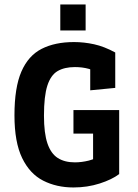

<svg xmlns="http://www.w3.org/2000/svg" viewBox="-20 -826 613 855"><path d="M307.1 8.8Q231.9 8.8 172.4 -21.5Q112.8 -51.8 78.6 -122.3Q44.4 -192.9 44.4 -312.5Q44.4 -436 75.2 -507.1Q106 -578.1 165.3 -608.4Q224.6 -638.7 309.6 -638.7Q354 -638.7 398.9 -628.9Q443.8 -619.1 493.2 -592.3V-434.6L381.8 -423.8V-590.3L423.3 -501Q403.3 -511.7 375 -519.5Q346.7 -527.3 313.5 -527.3Q267.1 -527.3 236.6 -509.5Q206.1 -491.7 190.9 -444.8Q175.8 -397.9 175.8 -311Q175.8 -232.4 191.4 -187Q207 -141.6 237.5 -122.3Q268.1 -103 313 -103Q343.3 -103 375 -110.8Q406.7 -118.7 444.8 -142.1L394.5 -84.5V-273.4L469.2 -231H307.1V-335.9H510.7V-50.8Q478.5 -26.4 423.8 -8.8Q369.1 8.8 307.1 8.8ZM248.5 -690.4V-806.2H361.3V-690.4Z"/></svg>

Font: Anaheim
Style: Bold
Weight: 700
Version: Version 2.001